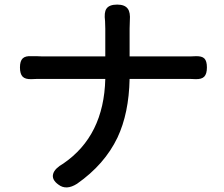

<svg xmlns="http://www.w3.org/2000/svg" viewBox="-20 -792 976 837"><path d="M235 13Q204 -9 212 -35Q219 -58 256 -79Q433 -200 439 -448H168Q133 -448 117 -447Q90 -446 78.5 -458Q67 -470 67 -498Q67 -526 79 -537.5Q91 -549 118 -547Q125 -547 141 -547Q157 -546 166 -546H302H439V-667Q439 -688 438 -700Q433 -738 444 -754Q456 -772 491 -772Q524 -772 537 -754Q549 -738 546 -702Q545 -689 545 -667V-546H788Q819 -546 833 -547Q860 -548 871 -537Q882 -526 882 -498Q882 -470 870.5 -458Q859 -446 832 -447Q817 -448 787 -448H545Q542 -298 492 -192Q436 -75 316 9Q269 39 235 13Z"/></svg>

Font: GenSenRounded TW M
Style: Regular
Weight: 500
Version: Version 1.501;PS 1;hotconv 16.6.51;makeotf.lib2.5.65220